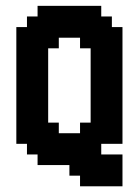

<svg xmlns="http://www.w3.org/2000/svg" viewBox="-20 -576 484 670"><path d="M259.3 -148.1H296.3V-407.4H259.3V-444.4H185.2V-407.4H148.1V-148.1H185.2V-111.1H259.3ZM222.2 0H111.1V-37H74.1V-74.1H37V-481.5H74.1V-518.5H111.1V-555.6H333.3V-518.5H370.4V-481.5H407.4V-74.1H333.3V-37H407.4V74.1H259.3V37H222.2Z"/></svg>

Font: Jersey 15
Style: Regular
Weight: 400
Designer: Sarah Cadigan-Fried
Version: Version 1.001; ttfautohint (v1.8.4.7-5d5b)